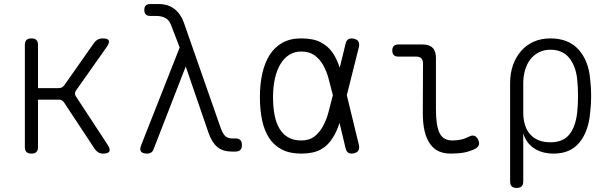

<svg xmlns="http://www.w3.org/2000/svg" viewBox="-20 -750 3040 950"><path d="M136 10Q119 10 111 2Q103 -6 103 -22V-528Q103 -544 111 -552Q119 -560 136 -560Q152 -560 160 -552Q168 -544 168 -528V-314H271Q279 -314 286 -317.5Q293 -321 298 -328L447 -540Q455 -550 465 -555Q475 -560 487 -560Q513 -560 518 -550Q523 -540 509 -519L356 -302Q351 -295 351 -288Q351 -281 355 -274L513 -33Q527 -11 521 -0.5Q515 10 490 10Q477 10 467.5 4.5Q458 -1 450 -11L297 -243Q292 -250 286 -253.5Q280 -257 271 -257H168V-22Q168 -6 160 2Q152 10 136 10Z M740 -12Q736 -1 728 4.5Q720 10 708 10Q685 10 677.5 -0.5Q670 -11 679 -33L869 -515L826 -627Q817 -651 798 -661Q779 -671 754 -671H724Q709 -671 701.5 -678.5Q694 -686 694 -701Q694 -716 701.5 -723Q709 -730 724 -730H766Q811 -730 842.5 -706Q874 -682 889 -640L1073 -114Q1084 -85 1096.5 -75Q1109 -65 1129 -65H1145Q1161 -65 1169 -57Q1177 -49 1177 -32Q1177 -16 1169 -8Q1161 0 1145 0H1128Q1083 0 1056 -22Q1029 -44 1012 -92L899 -421Z M1756 -32Q1759 -15 1753 -5Q1747 5 1730.5 8.5Q1714 12 1704 6Q1694 0 1690 -16L1660 -142Q1646 -98 1625 -66Q1603 -30 1566.5 -10Q1530 10 1470 10Q1414 10 1375 -10Q1336 -30 1312 -66.5Q1288 -103 1277 -154.5Q1266 -206 1266 -270Q1266 -334 1278 -387Q1290 -440 1314.5 -478.5Q1339 -517 1377.5 -538.5Q1416 -560 1470 -560Q1530 -560 1566.5 -541Q1603 -522 1626 -489Q1647 -458 1661 -415L1690 -534Q1694 -550 1704 -556Q1714 -562 1730.5 -558.5Q1747 -555 1753 -545Q1759 -535 1756 -518L1696 -279ZM1627 -279 1626 -283Q1616 -324 1605.5 -362Q1595 -400 1578 -429.5Q1561 -459 1535.5 -477Q1510 -495 1470 -495Q1437 -495 1411.5 -479Q1386 -463 1368 -433.5Q1350 -404 1340.5 -362.5Q1331 -321 1331 -270Q1331 -219 1339 -179Q1347 -139 1364 -111.5Q1381 -84 1407.5 -69.5Q1434 -55 1470 -55Q1510 -55 1535 -74Q1560 -93 1577.5 -124.5Q1595 -156 1605.5 -195.5Q1616 -235 1626 -275Z M2137 -209Q2137 -128 2155 -91.5Q2173 -55 2218 -55Q2240 -55 2259.5 -59Q2279 -63 2301 -74Q2316 -82 2327 -78Q2338 -74 2345 -60Q2353 -45 2349.5 -33.5Q2346 -22 2332 -14Q2303 0 2275 5Q2247 10 2210 10Q2177 10 2152 -1Q2127 -12 2109 -36.5Q2091 -61 2081.5 -99Q2072 -137 2072 -191L2073 -437Q2073 -453 2064.5 -461.5Q2056 -470 2039 -470H1950Q1936 -470 1928.5 -477.5Q1921 -485 1921 -500Q1921 -515 1928.5 -522.5Q1936 -530 1951 -530H2070Q2104 -530 2120.5 -513.5Q2137 -497 2137 -463Z M2536 180Q2520 180 2512 172Q2504 164 2504 148V-339Q2504 -388 2518.5 -428.5Q2533 -469 2559 -498.5Q2585 -528 2621.5 -544Q2658 -560 2703 -560Q2793 -560 2842.5 -505Q2892 -450 2900 -359Q2905 -318 2905 -275.5Q2905 -233 2900 -192Q2892 -100 2847 -45Q2802 10 2720 10Q2661 10 2621.5 -17Q2582 -44 2569 -91V148Q2569 164 2561 172Q2553 180 2536 180ZM2703 -46Q2766 -46 2797 -84.5Q2828 -123 2836 -194Q2840 -234 2840 -275.5Q2840 -317 2836 -357Q2829 -424 2796 -464Q2763 -504 2703 -504Q2672 -504 2647 -491.5Q2622 -479 2605 -457.5Q2588 -436 2578.5 -405Q2569 -374 2569 -337V-194Q2569 -123 2604 -84.5Q2639 -46 2703 -46Z"/></svg>

Font: Maple Mono ExtraLight
Style: Regular
Weight: 275
Monospace: yes
Designer: subframe7536
Version: Version 7.000